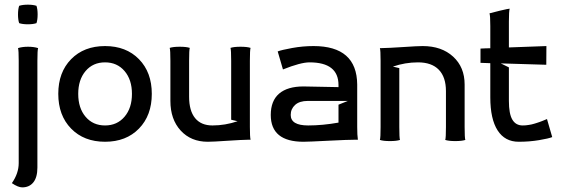

<svg xmlns="http://www.w3.org/2000/svg" viewBox="-20 -602 2419 822"><path d="M62 -502.9Q57.1 -517.6 57.1 -540Q57.1 -562.5 62 -577.1Q76.7 -582 99.1 -582Q121.6 -582 136.2 -577.1Q141.1 -562.5 141.1 -540Q141.1 -517.6 136.2 -502.9Q121.6 -498 99.1 -498Q76.7 -498 62 -502.9ZM60.1 96.2V-341.8Q60.1 -387.2 57.1 -396Q74.7 -401.9 100.1 -401.9Q125.5 -401.9 143.1 -396Q140.1 -387.2 140.1 -341.8V115.2Q140.1 157.2 122.8 178.7Q105.5 200.2 75.2 200.2Q57.6 200.2 30.8 182.1Q60.1 140.1 60.1 96.2Z M314.9 -200.2Q314.9 -139.2 346.4 -102.1Q377.9 -64.9 429.7 -64.9Q481.4 -64.9 513.2 -102.3Q544.9 -139.6 544.9 -200.2Q544.9 -260.7 513.2 -297.9Q481.4 -335 429.7 -335Q377.9 -335 346.4 -297.9Q314.9 -260.7 314.9 -200.2ZM284.4 -51.5Q229.5 -107.9 229.5 -200.2Q229.5 -292.5 284.4 -348.6Q339.4 -404.8 429.7 -404.8Q520 -404.8 575 -348.6Q629.9 -292.5 629.9 -200.2Q629.9 -107.9 575 -51.5Q520 4.9 429.7 4.9Q339.4 4.9 284.4 -51.5Z M709.5 -169.9V-341.8Q709.5 -388.2 706.5 -397Q721.2 -401.9 749.5 -401.9Q777.8 -401.9 792.5 -397Q789.6 -388.2 789.6 -341.8V-188Q789.6 -127.9 815.2 -96.4Q840.8 -64.9 889.6 -64.9Q944.3 -64.9 997.1 -83L969.7 -89.4V-341.8Q969.7 -388.2 966.8 -397Q981.4 -401.9 1009.8 -401.9Q1038.1 -401.9 1052.7 -397Q1049.8 -388.2 1049.8 -341.8V-58.1Q1049.8 -15.6 1052.7 -3.9H1046.4Q1014.6 -3.4 953.1 0.7Q891.6 4.9 869.6 4.9Q797.4 4.9 753.4 -43.2Q709.5 -91.3 709.5 -169.9Z M1139.2 -109.9Q1139.2 -170.4 1175 -201.2Q1210.9 -231.9 1279.3 -231.9L1429.2 -229V-237.8Q1429.2 -335 1305.2 -335Q1267.1 -335 1191.4 -304.7L1168.9 -381.8Q1185.1 -388.2 1230.7 -396.5Q1276.4 -404.8 1322.3 -404.8Q1507.8 -404.8 1509.3 -240.2V-58.1Q1509.3 -23.4 1512.2 -3.9H1505.4Q1470.7 -3.9 1385.5 0.5Q1300.3 4.9 1279.3 4.9Q1139.2 4.9 1139.2 -109.9ZM1224.6 -109.9Q1224.6 -64.9 1299.3 -64.9Q1360.8 -64.9 1429.2 -77.1V-153.8L1469.2 -169.9H1297.4Q1262.2 -169.9 1243.4 -152.8Q1224.6 -135.7 1224.6 -109.9Z M1609.4 -58.1V-341.8Q1609.4 -387.2 1606.4 -396H1612.8Q1644.5 -396.5 1706.1 -400.6Q1767.6 -404.8 1789.6 -404.8Q1870.6 -404.8 1919.9 -359.6Q1969.2 -314.5 1969.2 -240.2V-58.1Q1969.2 -11.7 1972.2 -2.9Q1957.5 2 1929.2 2Q1900.9 2 1886.2 -2.9Q1889.2 -11.7 1889.2 -58.1V-211.9Q1889.2 -272 1858.6 -303.5Q1828.1 -335 1769.5 -335Q1714.8 -335 1662.1 -316.9Q1666.5 -315.9 1675.5 -313.7Q1684.6 -311.5 1689.5 -310.5V-58.1Q1689.5 -11.7 1692.4 -2.9Q1677.7 2 1649.4 2Q1621.1 2 1606.4 -2.9Q1609.4 -11.7 1609.4 -58.1Z M2079.1 -185.1V-331.5L2037.1 -333V-394Q2044.4 -394.5 2058.3 -395Q2072.3 -395.5 2079.1 -395.5V-490.2Q2079.1 -534.7 2075.7 -544.9Q2083 -547.4 2119.9 -556.2Q2156.7 -564.9 2162.1 -564.9Q2158.7 -554.7 2158.7 -509.8V-398.9L2319.3 -404.8L2318.8 -324.7L2124 -330.6L2158.7 -313.5V-169.9Q2158.7 -115.2 2173.3 -90.1Q2188 -64.9 2217.8 -64.9Q2224.1 -64.9 2230.5 -65.4Q2236.8 -65.9 2243.4 -67.1Q2250 -68.4 2254.9 -69.1Q2259.8 -69.8 2267.1 -72.3Q2274.4 -74.7 2278.1 -75.7Q2281.7 -76.7 2289.8 -79.6Q2297.9 -82.5 2300.3 -83.5Q2302.7 -84.5 2311.5 -88.1Q2320.3 -91.8 2321.8 -92.3L2344.2 -15.1Q2328.6 -8.8 2287.8 -2Q2247.1 4.9 2200.7 4.9Q2141.6 4.9 2110.4 -43.7Q2079.1 -92.3 2079.1 -185.1Z"/></svg>

Font: Nikodecs
Style: Medium
Weight: 500
Version: Version 0.29